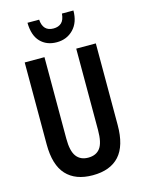

<svg xmlns="http://www.w3.org/2000/svg" viewBox="-137 -1008 820 1098"><g transform="rotate(-15 273.5 -459.5)"><path d="M484 -231Q484 -108 430.5 -49Q377 10 273 10Q171 10 117 -48.5Q63 -107 63 -229V-714H180V-231Q180 -158 204 -126Q228 -94 274 -94Q321 -94 344.5 -125.5Q368 -157 368 -232V-714H484ZM409 -929Q409 -859 370 -818.5Q331 -778 271 -778Q211 -778 174.5 -816Q138 -854 137 -929H206Q211 -859 273 -859Q303 -859 320.5 -875.5Q338 -892 341 -929Z"/></g></svg>

Font: Noto Sans ExtraCondensed SemiBold
Style: Regular
Weight: 600
Width: 2
Designer: Monotype Design Team
Foundry: Monotype Imaging Inc.
Version: Version 2.013; ttfautohint (v1.8.4.7-5d5b)